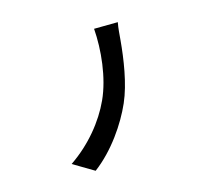

<svg xmlns="http://www.w3.org/2000/svg" viewBox="-163 -995 1325 1255"><g transform="rotate(-30 500.0 -367.5)"><path d="M834 -732 678 -772C651 -629 585 -456 489 -340C400 -232 265 -134 109 -80L223 37C377 -25 517 -147 602 -253C683 -354 748 -505 790 -620C802 -652 816 -696 834 -732Z"/></g></svg>

Font: Noto Sans CJK JP Bold
Style: Regular
Weight: 700
Designer: Ryoko NISHIZUKA (kana & ideographs); Paul D. Hunt (Latin, Greek & Cyrillic); Wenlong ZHANG (bopomofo); Sandoll Communica
Foundry: Adobe Systems Incorporated
Version: Version 1.004;PS 1.004;hotconv 1.0.82;makeotf.lib2.5.63406